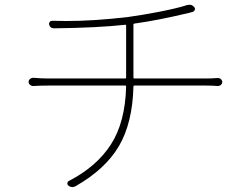

<svg xmlns="http://www.w3.org/2000/svg" viewBox="-20 -757 1040 796"><path d="M533.2 -436.5Q533.2 -431.6 537.1 -431.6H833Q858.4 -431.6 882.8 -433.6Q890.6 -433.6 896 -428.7Q901.4 -423.8 901.4 -417Q901.4 -410.2 896 -405.3Q890.6 -400.4 882.8 -400.4Q860.4 -402.3 834 -402.3H537.1Q533.2 -402.3 533.2 -397.5Q529.3 -247.1 473.1 -151.4Q417 -55.7 293.9 14.6Q287.1 18.6 280.3 18.6Q271.5 18.6 263.7 12.7Q258.8 8.8 259.3 2.4Q259.8 -3.9 265.6 -6.8Q380.9 -66.4 439.9 -158.2Q499 -250 502.9 -397.5Q502.9 -402.3 499 -402.3H183.6Q146.5 -402.3 117.2 -400.4Q110.4 -400.4 104.5 -405.3Q98.6 -410.2 98.6 -417.5Q98.6 -424.8 104.5 -429.7Q110.4 -434.6 117.2 -434.6Q150.4 -431.6 181.6 -431.6H499Q502.9 -431.6 502.9 -436.5V-650.4Q502.9 -655.3 499 -654.3Q382.8 -641.6 205.1 -639.6Q188.5 -638.7 183.6 -655.3Q182.6 -662.1 186.5 -666.5Q190.4 -670.9 197.3 -670.9Q225.6 -669.9 254.9 -669.9Q371.1 -669.9 510.7 -686.5Q568.4 -694.3 641.6 -708.5Q714.8 -722.7 756.8 -736.3Q761.7 -737.3 766.6 -737.3Q777.3 -737.3 785.2 -727.5Q790 -722.7 787.6 -716.3Q785.2 -710 779.3 -708Q768.6 -705.1 761.7 -703.1Q635.7 -672.9 537.1 -659.2Q533.2 -659.2 533.2 -654.3Z"/></svg>

Font: Gen Jyuu Gothic ExtraLight
Style: Regular
Weight: 100
Designer: [Source Han Sans]
Ryoko NISHIZUKA  (kana & ideographs); Paul D. Hunt (Latin, Greek & Cyrillic); Wenlong ZHANG  (bopomofo
Version: Version 1.002.20150607